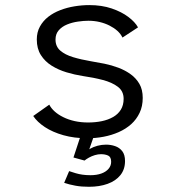

<svg xmlns="http://www.w3.org/2000/svg" viewBox="-20 -532 690 754"><path d="M323 11Q271.5 11 229 -1Q186.5 -13 156.2 -33Q126 -53 110.5 -76.5L173.5 -121Q181 -106.5 195 -94Q209 -81.5 228.8 -71.8Q248.5 -62 273 -56.5Q297.5 -51 326.5 -51Q354.5 -51 379.8 -56.2Q405 -61.5 424.2 -72.5Q443.5 -83.5 454.5 -101.2Q465.5 -119 465.5 -144Q465.5 -174 442.8 -191.2Q420 -208.5 383.5 -218Q347 -227.5 305 -233.5Q273 -238.5 241.2 -248Q209.5 -257.5 183 -274Q156.5 -290.5 140.5 -315.8Q124.5 -341 124.5 -377Q124.5 -405.5 136.8 -427.8Q149 -450 169.5 -466Q190 -482 216.8 -492.2Q243.5 -502.5 272.8 -507.2Q302 -512 330.5 -512Q379.5 -512 418.5 -498.8Q457.5 -485.5 484 -465.5Q510.5 -445.5 522 -424.5L461 -384.5Q454 -399 441 -410.8Q428 -422.5 410.2 -431.5Q392.5 -440.5 371.5 -445.5Q350.5 -450.5 327 -450.5Q308.5 -450.5 286 -447.2Q263.5 -444 243.8 -436Q224 -428 211 -413.5Q198 -399 198 -376.5Q198 -349.5 216.8 -333.2Q235.5 -317 267 -307.5Q298.5 -298 337 -291.5Q362 -287.5 390.2 -281.8Q418.5 -276 445 -266Q471.5 -256 493 -240.5Q514.5 -225 527.5 -202.5Q540.5 -180 540.5 -147.5Q540.5 -114.5 528.2 -88.8Q516 -63 495 -44.2Q474 -25.5 446.2 -13.2Q418.5 -1 387 5Q355.5 11 323 11ZM329.5 201.5Q315 201.5 301.8 200.5Q288.5 199.5 276.2 197.2Q264 195 253 192.2Q242 189.5 232 186L251.5 140Q264.5 144.5 277.2 148.2Q290 152 304.2 154Q318.5 156 335.5 156Q359.5 156 377.8 149.5Q396 143 406.2 131Q416.5 119 416.5 103.5Q416.5 84.5 404.8 79Q393 73.5 376.5 73.5Q365 73.5 352.5 77.2Q340 81 329.2 87Q318.5 93 312 98.5L268.5 86.5L297 0H349.5L322.5 77.5L315.5 67.5Q321.5 59.5 333.8 52.2Q346 45 362.5 40.5Q379 36 396.5 36Q415 36 432 41.8Q449 47.5 460 61.5Q471 75.5 471 100.5Q471 133 452.8 155.8Q434.5 178.5 402.5 190Q370.5 201.5 329.5 201.5Z"/></svg>

Font: Trispace Thin Light
Style: Regular
Weight: 300
Version: Version 1.210